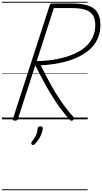

<svg xmlns="http://www.w3.org/2000/svg" viewBox="-20 -1303 1116 2096"><path d="M143 14Q130 14 123.5 9.5Q117 5 121 -6L522 -1244Q526 -1256 533 -1260.5Q540 -1265 556 -1265H765Q868 -1265 937 -1243.5Q1006 -1222 1041 -1171Q1076 -1120 1076 -1032Q1076 -956 1052 -895Q1028 -834 983 -786.5Q938 -739 877.5 -704Q817 -669 744 -645Q671 -621 590.5 -607.5Q510 -594 425 -590Q475 -488 528.5 -390Q582 -292 644 -201Q706 -110 781 -27Q789 -20 789.5 -11.5Q790 -3 777 9Q766 18 756.5 14.5Q747 11 737 0Q655 -93 589.5 -191Q524 -289 469 -390Q414 -491 365 -590L176 -5Q172 5 165.5 9.5Q159 14 143 14ZM381 -637Q434 -637 494 -642.5Q554 -648 615.5 -660.5Q677 -673 736 -693.5Q795 -714 846.5 -744Q898 -774 937 -815.5Q976 -857 998 -910.5Q1020 -964 1020 -1031Q1020 -1101 991 -1141.5Q962 -1182 905 -1198.5Q848 -1215 763 -1215H568ZM329 276Q321 269 320.5 261.5Q320 254 326 246Q345 222 359 199.5Q373 177 381 153Q389 129 391 99Q393 86 400.5 81Q408 76 420 76Q434 76 441 82.5Q448 89 447 101Q446 119 437 146.5Q428 174 410 205.5Q392 237 362 268Q354 276 345.5 279.5Q337 283 329 276ZM0 763H937V773H0ZM0 -20H937V0H0ZM0 -505H937V-500H0ZM0 -1283H937V-1273H0Z"/></svg>

Font: Playwrite NL Guides
Style: Regular
Weight: 400
Designer: Veronika Burian, José Scaglione
Foundry: TypeTogether
Version: Version 1.003